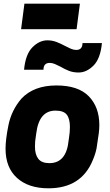

<svg xmlns="http://www.w3.org/2000/svg" viewBox="-20 -1005 596 1038"><path d="M5 0ZM412 -847ZM394 -847H94L112 -985H412ZM405 -613Q375 -613 351.5 -622.5Q328 -632 308 -644Q292 -652 277.5 -658.5Q263 -665 249 -665Q215 -665 215 -628H110Q118 -712 155.5 -749.5Q193 -787 236 -787Q263 -787 287 -777.5Q311 -768 331 -757Q348 -748 363 -741.5Q378 -735 392 -735Q426 -735 426 -772H531Q523 -688 485.5 -650.5Q448 -613 405 -613ZM247 -123Q339 -123 351 -246L353 -260Q358 -290 358 -319Q358 -363 341 -385Q324 -407 280 -407Q191 -407 176 -284Q174 -269 172.5 -259Q171 -249 170 -239.5Q169 -230 169 -212Q169 -170 187 -146.5Q205 -123 247 -123ZM242 13Q134 13 72 -43Q10 -99 10 -201Q10 -250 25 -325Q41 -408 96 -472Q163 -543 285 -543Q403 -543 460 -484.5Q517 -426 517 -329Q517 -307 514 -284L502 -203Q496 -173 482 -140Q420 13 242 13Z"/></svg>

Font: Tanohe Sans
Style: Bold Italic
Weight: 700
Designer: Village Type and Design LLC & Cristiano Sobral
Foundry: Cooper Hewitt Smithsonian Design Museum
Version: Version 1.00;September 29, 2021;FontCreator 13.0.0.2655 64-b